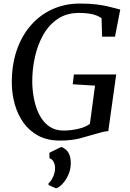

<svg xmlns="http://www.w3.org/2000/svg" viewBox="-20 -771 719 1064"><path d="M311.3 8Q242.8 8 192.8 -18.7Q142.8 -45.4 110.5 -90.4Q78.2 -135.5 62.4 -191.4Q46.5 -247.4 45.5 -306Q44.2 -407.2 71.7 -489.2Q99.3 -571.2 150.2 -629.8Q201.1 -688.5 270.5 -719.9Q340 -751.3 422.8 -751.3Q476.3 -751.3 514.2 -746.5Q552.1 -741.7 578.6 -735.3Q605.1 -729 623.7 -724Q629.5 -722.5 635 -721Q640.6 -719.5 646.4 -718L617.3 -567.8H545.7L542.8 -670.7Q530.1 -679.1 513.7 -685.6Q497.3 -692 474.1 -695.7Q450.9 -699.4 417.6 -699.4Q348.6 -699.4 299.3 -665.9Q250 -632.4 218.9 -576.6Q187.8 -520.8 173.1 -453.2Q158.4 -385.6 158.7 -317.2Q159.4 -265.9 169.5 -217.7Q179.5 -169.5 200.3 -131Q221.1 -92.5 253.5 -70Q286 -47.5 331.2 -47.5Q371.1 -47.5 411.8 -56.6Q452.6 -65.7 478.2 -84.5L506.6 -296.4L383 -304L389.3 -358.3H624L580 -44.1Q565.5 -44.1 547 -39.1Q528.5 -34.1 507.5 -28.1Q469.1 -17.1 423.3 -4.5Q377.6 8 311.3 8ZM248.9 254.1 249.2 244.3Q259 236.9 267.2 222.7Q275.4 208.5 280.6 191.6Q285.8 174.8 285.2 159.8Q285 141.4 276.9 125.8Q268.8 110.2 253.9 106V75.4L319.7 43.1Q349.8 55.1 361.5 79.3Q373.3 103.5 372.2 137.2Q371.5 170.1 358.1 199.3Q344.6 228.6 325.9 248.3Q307.3 268 290.3 272.7Z"/></svg>

Font: Merriweather 7pt Light
Style: Italic
Weight: 300
Italic angle: -7.8°
Designer: Eben Sorkin
Foundry: Eben Sorkin
Version: Version 2.200;gftools[0.9.31]